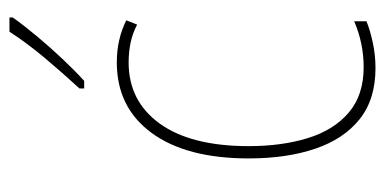

<svg xmlns="http://www.w3.org/2000/svg" viewBox="-224 -580 814 406"><g transform="rotate(-90 183.0 -377.0)"><path d="M242 10Q176 10 134 -23.5Q92 -57 71.5 -117.5Q51 -178 51 -258Q51 -390 105 -463.5Q159 -537 254 -537Q303 -537 343 -517L334 -494Q315 -504 295 -508Q275 -512 254 -512Q172 -512 124.5 -446Q77 -380 77 -258Q77 -188 94 -133Q111 -78 148 -46.5Q185 -15 244 -15Q294 -15 341 -35V-9Q321 -1 295 4.5Q269 10 242 10ZM349 -757Q332 -733 309 -705.5Q286 -678 261.5 -652Q237 -626 215 -606H199V-616Q233 -653 264 -690Q295 -727 319 -764H349Z"/></g></svg>

Font: Noto Sans Bengali Condensed Thin
Style: Regular
Weight: 100
Width: 3
Designer: Joana Ranito - Universal Thirst; Jelle Bosma - Monotype Design Team
Foundry: Universal Thirst ehf.
Version: Version 3.000; ttfautohint (v1.8.4.7-5d5b)